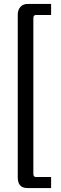

<svg xmlns="http://www.w3.org/2000/svg" viewBox="-20 -788 310 973"><path d="M239 -712H162Q149 -712 149 -696V93Q149 109 162 109H239V165H119Q70 165 70 111V-714Q70 -738 83.5 -753Q97 -768 119 -768H239Z"/></svg>

Font: exo2condensed_r
Style: Regular
Weight: 400
Width: 3
Designer: Natanael Gama
Version: Version 1.001;PS 001.001;hotconv 1.0.70;makeotf.lib2.5.58329